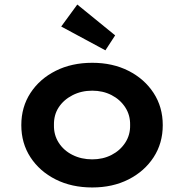

<svg xmlns="http://www.w3.org/2000/svg" viewBox="-20 -817 812 847"><path d="M387 10Q296 10 225.5 -25.5Q155 -61 114.5 -123Q74 -185 74 -265Q74 -345 114.5 -407Q155 -469 225.5 -504.5Q296 -540 387 -540Q477 -540 547 -504.5Q617 -469 657.5 -407Q698 -345 698 -265Q698 -185 657.5 -123Q617 -61 547 -25.5Q477 10 387 10ZM387 -114Q434 -114 472 -133.5Q510 -153 532.5 -187.5Q555 -222 554 -265Q555 -309 532.5 -343.5Q510 -378 472 -397.5Q434 -417 387 -417Q339 -417 300 -397Q261 -377 239 -343.5Q217 -310 218 -265Q217 -222 239 -187.5Q261 -153 300 -133.5Q339 -114 387 -114ZM445 -595 250 -700 321 -797 488 -661Z"/></svg>

Font: Lexend Exa SemiBold
Style: Regular
Weight: 600
Designer: Bonnie Shaver-Troup, Thomas Jockin
Foundry: Lexend
Version: Version 1.007